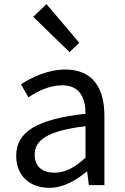

<svg xmlns="http://www.w3.org/2000/svg" viewBox="-20 -892 604 925"><path d="M217 13C284 13 345 -22 397 -65H400L408 0H483V-334C483 -468 427 -557 295 -557C208 -557 131 -518 81 -486L117 -423C160 -452 217 -481 280 -481C369 -481 392 -414 392 -344C161 -318 58 -259 58 -141C58 -43 126 13 217 13ZM243 -60C189 -60 147 -85 147 -147C147 -217 209 -262 392 -284V-132C339 -85 296 -60 243 -60ZM315 -641 362 -686 204 -872 140 -811Z"/></svg>

Font: Source Han Sans TC
Style: Regular
Weight: 400
Designer: Ryoko NISHIZUKA 西塚涼子 (kana, bopomofo & ideographs); Paul D. Hunt (Latin, Greek & Cyrillic); Sandoll Communications 산돌커뮤니
Foundry: Adobe
Version: Version 2.002;hotconv 1.0.116;makeotfexe 2.5.65601